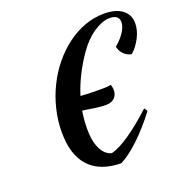

<svg xmlns="http://www.w3.org/2000/svg" viewBox="-143 -865 1020 1069"><g transform="rotate(-20 367.0 -330.0)"><path d="M290 -272Q281 -219 281 -165Q281 -91 304 -46Q327 -1 365 7Q408 -3 474 -48Q540 -93 618 -165Q628 -155 630 -144Q601 -106 570 -71Q539 -36 508.5 -7Q478 22 448.5 44Q419 66 394 78Q270 76 206 7Q142 -62 142 -196Q142 -266 158.5 -333.5Q175 -401 205 -461.5Q235 -522 276.5 -572.5Q318 -623 367.5 -660Q417 -697 473 -717.5Q529 -738 588 -738Q657 -738 695.5 -709Q734 -680 734 -628Q734 -608 728.5 -587Q723 -566 712.5 -545.5Q702 -525 688 -506Q674 -487 657 -473Q631 -477 612 -496.5Q593 -516 588 -542Q623 -571 643.5 -602.5Q664 -634 664 -660Q664 -704 609 -704Q586 -704 561.5 -694.5Q537 -685 512 -668Q487 -651 463.5 -627Q440 -603 420 -574Q344 -464 309 -352Q316 -351 322 -351Q367 -348 418 -348Q442 -348 457 -348.5Q472 -349 489 -352Q491 -347 493 -337Q495 -327 495 -322Q495 -291 476.5 -273.5Q458 -256 427 -256Q397 -256 367 -260.5Q337 -265 304 -270Q297 -271 290 -272Z"/></g></svg>

Font: Sweet Mavka Script
Style: Regular
Weight: 500
Designer: Pablo Impallari/Anastassiya Vishnevskaya
Foundry: Pablo Impallari/ Anastassiya Vishnevskaya
Version: Version 2.0/www.impallari.com/   behance.net/sweetcherry